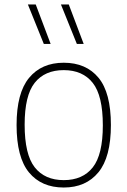

<svg xmlns="http://www.w3.org/2000/svg" viewBox="-20 -828 569 857"><path d="M54 -270Q54 -413 109.8 -480.5Q165.5 -548 264.5 -548Q364 -548 419.5 -481.2Q475 -414.5 475 -270Q475 -126.5 419.2 -58.8Q363.5 9 264.5 9Q165 9 109.5 -58.2Q54 -125.5 54 -270ZM439 -268.5Q439 -401 394 -458Q349 -515 264.5 -515Q180 -515 135 -458.5Q90 -402 90 -271.5Q90 -138.5 135 -81.2Q180 -24 264.5 -24Q349 -24 394 -80.8Q439 -137.5 439 -268.5ZM175.5 -632 104.5 -808H139.5L206 -632ZM323 -632 252 -808H287L353.5 -632Z"/></svg>

Font: Encode Sans Thin
Style: Regular
Weight: 250
Designer: Multiple Designers
Foundry: Impallari Type
Version: Version 2.000